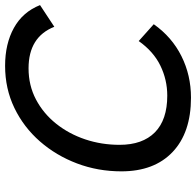

<svg xmlns="http://www.w3.org/2000/svg" viewBox="-28 -732 769 753"><g transform="rotate(-90 356.5 -355.5)"><path d="M638 -137Q588 -66 513 -28.5Q438 9 350 9Q213 9 137 -63Q61 -135 61 -264Q61 -356 92 -438Q123 -520 178.5 -583.5Q234 -647 309.5 -683.5Q385 -720 475 -720Q561 -720 623.5 -685.5Q686 -651 713 -583L628 -527Q588 -628 465 -628Q398 -628 343 -599Q288 -570 248 -520Q208 -470 186.5 -406Q165 -342 165 -271Q165 -181 214 -132.5Q263 -84 358 -84Q420 -84 475.5 -111Q531 -138 572 -196Z"/></g></svg>

Font: Livvic Medium
Style: Italic
Weight: 500
Italic angle: -10°
Designer: Jacques Le Bailly, Baron von Fonthausen
Version: Version 1.001; ttfautohint (v1.8.2)